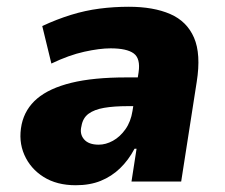

<svg xmlns="http://www.w3.org/2000/svg" viewBox="-20 -537 666 568"><path d="M204 11Q148 11 109 -13.5Q70 -38 52 -79Q34 -120 44 -169Q54 -215 90 -245.5Q126 -276 191 -292Q256 -308 354 -308H411L398 -223H358Q317 -223 288 -218Q259 -213 242 -200.5Q225 -188 221 -164Q215 -141 228.5 -125Q242 -109 272 -109Q293 -109 314 -120.5Q335 -132 351 -154.5Q367 -177 372 -209L390 -323Q396 -364 375.5 -379Q355 -394 307 -394Q275 -394 229.5 -384Q184 -374 132 -349L105 -460Q148 -480 190 -493Q232 -506 274.5 -511.5Q317 -517 361 -517Q434 -517 483.5 -495.5Q533 -474 554 -425.5Q575 -377 562 -295L516 0H369L384 -97H378Q360 -63 335 -39Q310 -15 278 -2Q246 11 204 11Z"/></svg>

Font: Nunito Sans 7pt SemiCondensed Black
Style: Italic
Weight: 900
Width: 4
Italic angle: -9°
Designer: Vernon Adams
Foundry: Vernon Adams
Version: Version 3.101;gftools[0.9.27]